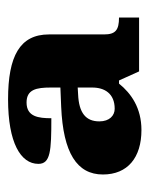

<svg xmlns="http://www.w3.org/2000/svg" viewBox="34 -794 379 488"><g transform="rotate(-90 224.0 -549.5)"><path d="M138 -380C194 -380 231 -406 256 -437H264L287 -386H424V-437C392 -437 381 -446 381 -475V-615C381 -689 326 -719 216 -719C106 -719 52 -687 52 -642C52 -611 85 -609 168 -609C168 -642 172 -672 208 -672C241 -672 246 -647 246 -611V-586L197 -584C80 -579 25 -544 25 -478C25 -415 68 -380 138 -380ZM192 -448C175 -448 160 -461 160 -487C160 -521 181 -539 229 -541L246 -542V-505C246 -474 231 -448 192 -448Z"/></g></svg>

Font: Noto Serif Lao Black
Style: Regular
Weight: 900
Designer: Monotype Design Team
Foundry: Monotype Imaging Inc.
Version: Version 2.003